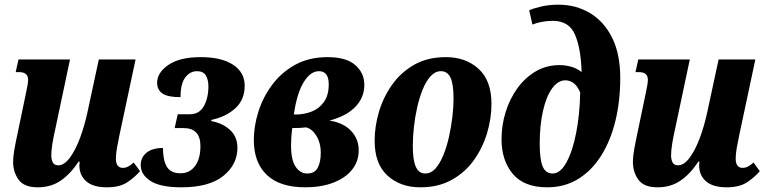

<svg xmlns="http://www.w3.org/2000/svg" viewBox="-20 -790 3276 820"><path d="M141 10Q83 10 59.5 -22.5Q36 -55 36 -99Q36 -121 41.5 -152Q47 -183 55 -220L90 -388Q94 -407 97 -423Q100 -439 100 -449Q100 -482 62 -482H47L59 -536H279L217 -243Q208 -204 203.5 -174.5Q199 -145 199 -126Q199 -110 205 -97Q211 -84 229 -84Q254 -84 278 -116Q302 -148 321.5 -200Q341 -252 354 -313L402 -536H559L490 -212Q484 -184 479.5 -158Q475 -132 475 -113Q475 -73 505 -73Q527 -73 551 -96L578 -59Q556 -33 523.5 -11.5Q491 10 437 10Q377 10 348 -16Q319 -42 319 -83Q319 -93 320 -100H316Q280 -46 238.5 -18Q197 10 141 10Z M755 10Q665 10 623 -17Q581 -44 581 -85Q581 -118 606 -138Q631 -158 676 -158Q676 -106 692.5 -78Q709 -50 751 -50Q790 -50 813 -81Q836 -112 836 -166Q836 -243 764 -243H726L739 -302H791Q831 -302 850.5 -336.5Q870 -371 870 -421Q870 -450 859 -468Q848 -486 821 -486Q792 -486 771.5 -459.5Q751 -433 751 -375Q696 -375 673.5 -391Q651 -407 651 -436Q651 -480 699.5 -513Q748 -546 837 -546Q926 -546 975.5 -513.5Q1025 -481 1025 -424Q1025 -364 985 -327.5Q945 -291 883 -278L882 -273Q931 -264 962.5 -235Q994 -206 994 -159Q994 -87 933.5 -38.5Q873 10 755 10Z M1284 10Q1175 10 1119.5 -43Q1064 -96 1064 -192Q1064 -251 1083.5 -313Q1103 -375 1142.5 -428Q1182 -481 1241 -513.5Q1300 -546 1379 -546Q1459 -546 1497.5 -512Q1536 -478 1536 -428Q1536 -373 1497.5 -333.5Q1459 -294 1387 -275Q1446 -266 1479 -231.5Q1512 -197 1512 -148Q1512 -100 1483 -64.5Q1454 -29 1402.5 -9.5Q1351 10 1284 10ZM1342 -486Q1306 -486 1277 -439Q1248 -392 1235 -301H1244Q1279 -301 1311 -313.5Q1343 -326 1363.5 -354.5Q1384 -383 1384 -430Q1384 -486 1342 -486ZM1292 -49Q1324 -49 1337 -73.5Q1350 -98 1350 -139Q1350 -179 1331.5 -209.5Q1313 -240 1287 -246Q1265 -243 1228 -243Q1225 -218 1224 -200.5Q1223 -183 1223 -169Q1223 -107 1242.5 -78Q1262 -49 1292 -49Z M1775 10Q1690 10 1635 -40Q1580 -90 1580 -189Q1580 -250 1598.5 -312.5Q1617 -375 1654.5 -428Q1692 -481 1749 -513.5Q1806 -546 1884 -546Q1969 -546 2024 -496Q2079 -446 2079 -346Q2079 -285 2060.5 -222.5Q2042 -160 2005 -107.5Q1968 -55 1910.5 -22.5Q1853 10 1775 10ZM1796 -49Q1821 -49 1840 -70.5Q1859 -92 1873.5 -127.5Q1888 -163 1897.5 -205.5Q1907 -248 1912 -290.5Q1917 -333 1917 -368Q1917 -431 1904 -458.5Q1891 -486 1863 -486Q1839 -486 1819.5 -465Q1800 -444 1785.5 -408.5Q1771 -373 1761.5 -330.5Q1752 -288 1747.5 -245.5Q1743 -203 1743 -167Q1743 -106 1756 -77.5Q1769 -49 1796 -49Z M2317 10Q2218 10 2170 -47.5Q2122 -105 2122 -195Q2122 -255 2139.5 -311.5Q2157 -368 2190 -413.5Q2223 -459 2268.5 -485.5Q2314 -512 2370 -512Q2393 -512 2418 -505.5Q2443 -499 2464 -482Q2461 -584 2435.5 -642.5Q2410 -701 2341 -701Q2317 -701 2293.5 -696.5Q2270 -692 2254 -685L2240 -746Q2257 -754 2291 -762Q2325 -770 2365 -770Q2440 -770 2500 -734Q2560 -698 2594.5 -628.5Q2629 -559 2629 -457Q2629 -359 2608.5 -274.5Q2588 -190 2548 -126Q2508 -62 2450 -26Q2392 10 2317 10ZM2340 -49Q2373 -49 2399 -96Q2425 -143 2440.5 -221.5Q2456 -300 2458 -395Q2445 -425 2428.5 -436Q2412 -447 2395 -447Q2363 -447 2338 -412.5Q2313 -378 2299 -316.5Q2285 -255 2285 -175Q2285 -110 2297.5 -79.5Q2310 -49 2340 -49Z M2788 10Q2730 10 2706.5 -22.5Q2683 -55 2683 -99Q2683 -121 2688.5 -152Q2694 -183 2702 -220L2737 -388Q2741 -407 2744 -423Q2747 -439 2747 -449Q2747 -482 2709 -482H2694L2706 -536H2926L2864 -243Q2855 -204 2850.5 -174.5Q2846 -145 2846 -126Q2846 -110 2852 -97Q2858 -84 2876 -84Q2901 -84 2925 -116Q2949 -148 2968.5 -200Q2988 -252 3001 -313L3049 -536H3206L3137 -212Q3131 -184 3126.5 -158Q3122 -132 3122 -113Q3122 -73 3152 -73Q3174 -73 3198 -96L3225 -59Q3203 -33 3170.5 -11.5Q3138 10 3084 10Q3024 10 2995 -16Q2966 -42 2966 -83Q2966 -93 2967 -100H2963Q2927 -46 2885.5 -18Q2844 10 2788 10Z"/></svg>

Font: Noto Serif Condensed ExtraBold
Style: Italic
Weight: 800
Width: 3
Italic angle: -12°
Designer: Monotype Design Team
Foundry: Monotype Imaging Inc.
Version: Version 2.014; ttfautohint (v1.8.4.7-5d5b)